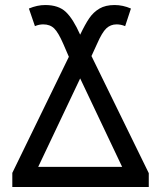

<svg xmlns="http://www.w3.org/2000/svg" viewBox="-20 -744 640 764"><path d="M29 -56 254 -518 232 -569Q212 -615 195.5 -631Q179 -647 152 -647Q135 -647 119 -640L95 -710Q128 -724 160 -724Q213 -724 242 -696.5Q271 -669 299 -606Q319 -648 335.5 -672Q352 -696 376 -710Q400 -724 436 -724Q469 -724 501 -710L478 -640Q461 -647 444 -647Q420 -647 403 -631Q386 -615 366 -569L344 -521L572 -55V0H29ZM466 -80 299 -432 132 -80Z"/></svg>

Font: Noto Sans Mono UI
Style: Regular
Weight: 400
Monospace: yes
Designer: Monotype Design team
Foundry: Monotype Imaging Inc.
Version: Version 1.000